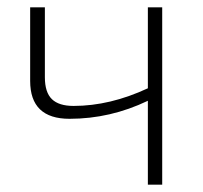

<svg xmlns="http://www.w3.org/2000/svg" viewBox="-20 -502 552 522"><path d="M421 -482V0H382V-228Q280 -179 169 -179Q62 -179 62 -282V-482H102V-292Q102 -251 121 -232.5Q140 -214 180 -214Q279 -214 382 -262V-482Z"/></svg>

Font: Exo 2.0 Extra Light
Style: Regular
Weight: 250
Designer: Natanael Gama
Version: Version 1.001;PS 001.001;hotconv 1.0.70;makeotf.lib2.5.58329